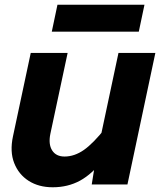

<svg xmlns="http://www.w3.org/2000/svg" viewBox="-20 -780 690 812"><path d="M266 -556 193 -214Q184 -170 200.5 -144Q217 -118 253 -118Q295 -118 335 -146Q375 -174 427 -240L421 -109Q370 -44 318.5 -16Q267 12 203 12Q144 12 101.5 -15Q59 -42 40 -90.5Q21 -139 35 -204L110 -556ZM637 -556 519 0H368L384 -100L481 -556ZM199 -646 223 -760H591L567 -646Z"/></svg>

Font: Azeret Mono Thin
Style: Bold Italic
Weight: 700
Italic angle: -12°
Version: Version 1.002